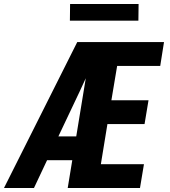

<svg xmlns="http://www.w3.org/2000/svg" viewBox="-34 -947 854 967"><path d="M-14 0 355 -735H792L773 -615H556L527 -442H714L694 -322H507L474 -120H691L671 0H307L330 -140H203L137 0ZM260 -260H350L398 -553Q391 -537 383.5 -521.5Q376 -506 369 -490ZM318 -843 319 -927H664L663 -843Z"/></svg>

Font: Iosevka Aile Heavy
Style: Italic
Weight: 900
Italic angle: -9°
Designer: Belleve Invis
Foundry: Belleve Invis
Version: Version 31.1.0; ttfautohint (v1.8.4)